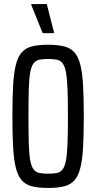

<svg xmlns="http://www.w3.org/2000/svg" viewBox="-20 -916 474 944"><path d="M216 8Q169 8 137.5 0Q106 -8 87 -29.5Q68 -51 58 -90.5Q48 -130 44.5 -192Q41 -254 41 -344Q41 -434 44.5 -496Q48 -558 58 -597.5Q68 -637 87 -658.5Q106 -680 137.5 -688Q169 -696 216 -696Q263 -696 295 -688Q327 -680 346 -658.5Q365 -637 375 -597.5Q385 -558 388.5 -496Q392 -434 392 -344Q392 -254 388.5 -192Q385 -130 375 -90.5Q365 -51 346 -29.5Q327 -8 295.5 0Q264 8 216 8ZM216 -62Q242 -62 259.5 -65.5Q277 -69 288 -83.5Q299 -98 304.5 -128.5Q310 -159 312 -211.5Q314 -264 314 -344Q314 -424 312 -476.5Q310 -529 304.5 -559.5Q299 -590 288 -604.5Q277 -619 259.5 -622.5Q242 -626 216 -626Q191 -626 173.5 -622.5Q156 -619 145 -604.5Q134 -590 128.5 -559.5Q123 -529 121.5 -476.5Q120 -424 120 -344Q120 -264 121.5 -211.5Q123 -159 128.5 -128.5Q134 -98 145 -83.5Q156 -69 173.5 -65.5Q191 -62 216 -62ZM190 -753 134 -891V-896H210L245 -759V-753Z"/></svg>

Font: Saira ExtraCondensed Medium
Style: Regular
Weight: 500
Width: 2
Designer: Hector Gatti with collaboration of the Omnibus-Type team
Foundry: Omnibus-Type
Version: Version 1.101